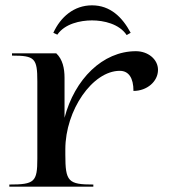

<svg xmlns="http://www.w3.org/2000/svg" viewBox="-20 -700 638 720"><path d="M180 -577 195 -570C223 -611 281 -623.5 325 -623.5C369 -623.5 427 -610.5 455 -568.5L470 -577C439 -635 394 -680 325 -680C257 -680 207 -636 180 -577ZM15 0H330V-8C235.5 -8 225 -19.2 225 -120V-140C225 -287.2 327.3 -434.4 429.1 -434.4C462.5 -434.4 480.5 -408 480.5 -359C531.2 -359 572.5 -394.4 572.5 -438C572.5 -477.7 535.2 -508 489.5 -508C364.9 -508 259.8 -403 222 -258.4V-408C222 -444.2 214.7 -477.6 191 -500H25V-491.5C110.5 -491.5 120 -481.8 120 -394.5V-105C120 -17.7 109.5 -8 15 -8Z"/></svg>

Font: Prida01
Style: Bold
Weight: 700
Designer: gluk
Foundry: gluk
Version: Version 00.072